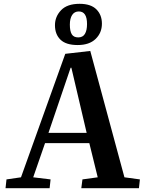

<svg xmlns="http://www.w3.org/2000/svg" viewBox="-20 -986 756 1006"><path d="M453 -719 632 -57 713 -46 708 0H406L412 -46L492 -57L448 -236H216L154 -57L245 -46L240 0H9L14 -46L90 -57L322 -704ZM234 -290H434L354 -631H350ZM387 -750Q326 -750 297 -778Q268 -806 268 -854Q268 -899 300 -932.5Q332 -966 397 -966Q456 -966 485 -937Q514 -908 514 -862Q514 -814 481 -782Q448 -750 387 -750ZM390 -790Q414 -790 425 -808.5Q436 -827 436 -860Q436 -926 393 -926Q370 -926 358 -907.5Q346 -889 346 -857Q346 -823 356 -806.5Q366 -790 390 -790Z"/></svg>

Font: Literata 36pt SemiBold
Style: Italic
Weight: 600
Italic angle: -2°
Designer: Latin by Veronika Burian and Jose Scaglione. Greek by Irene Vlachou. Cyrillic by Vera Evstafieva
Foundry: TypeTogether
Version: Version 3.002